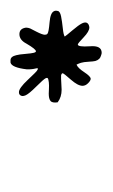

<svg xmlns="http://www.w3.org/2000/svg" viewBox="-46 -696 210 358"><g transform="rotate(90 59.0 -517.0)"><path d="M-99.6 -519.5Q-99.1 -523.9 -89.4 -525.9Q-79.6 -527.8 -67.4 -529.1Q-55.2 -530.3 -51.8 -532.7Q-53.7 -535.6 -63.5 -547.1Q-73.2 -558.6 -76.2 -564.5Q-81.1 -574.2 -73.2 -577.6Q-70.3 -578.6 -68.8 -578.6Q-61.5 -578.6 -50.3 -567.9Q-39.1 -557.1 -37.1 -557.1Q-32.2 -557.1 -33.7 -579.6Q-35.6 -601.6 -21.5 -601.6Q-20 -601.6 -17.1 -600.6Q-8.8 -598.6 -6.3 -589.8Q-5.4 -586.4 -4.9 -577.1Q-4.4 -567.9 -2.9 -563Q-1.5 -558.6 0.5 -554.7Q6.8 -557.1 14.6 -569.1Q22.5 -581.1 26.9 -581.1Q30.3 -581.1 35.2 -576.2Q40 -571.3 40 -565.9Q40 -557.1 28.3 -543.9Q16.6 -530.8 16.6 -528.8Q16.6 -526.9 20.5 -525.9H26.9Q30.3 -525.9 37.1 -526.4Q43.9 -526.9 47.4 -526.9Q61 -526.9 70.8 -519.5Q72.3 -509.3 68.1 -506.1Q64 -502.9 54.7 -502.9Q52.2 -502.9 47.1 -503.2Q42 -503.4 39.6 -503.4Q33.2 -503.4 27.8 -502Q23.9 -501 25.9 -497.1Q27.8 -493.2 41.3 -479.7Q54.7 -466.3 57.6 -460Q61 -452.6 56.6 -448.7Q55.2 -447.3 51.8 -447.3Q44.4 -447.3 29.1 -463.6Q13.7 -480 11.7 -481Q8.3 -483.4 7.6 -482.4Q6.8 -481.4 7.8 -478Q8.3 -475.6 8.5 -474.6Q8.8 -473.6 9 -470.9Q9.3 -468.3 9.3 -466.6Q9.3 -464.8 9.3 -461.9Q5.9 -433.6 -3.4 -431.6H-7.8Q-14.6 -431.6 -17.1 -442.4Q-18.6 -447.8 -19.5 -459.5Q-20.5 -471.2 -21.5 -474.6Q-22.5 -479 -24.4 -479Q-28.3 -479 -38.6 -461.4Q-45.4 -448.2 -56.2 -448.2Q-65.4 -448.2 -67.9 -457.5Q-69.3 -461.9 -66.9 -468.3Q-66.4 -469.2 -60.8 -480.2Q-55.2 -491.2 -55.2 -495.6Q-55.2 -499 -57.1 -500.5Q-60.1 -502.9 -78.1 -504.4Q-96.2 -505.9 -99.1 -512.7Q-100.6 -515.1 -99.6 -519.5Z"/></g></svg>

Font: Sintesa 3
Style: 3
Weight: 400
Version: Version 001.000